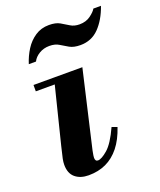

<svg xmlns="http://www.w3.org/2000/svg" viewBox="-130 -760 710 853"><g transform="rotate(-20 225.0 -333.5)"><path d="M142 11Q103 11 79 -9Q55 -29 55 -70Q55 -82 58 -97.5Q61 -113 71 -153L145 -450H279L195 -87Q192 -73 191 -65Q190 -57 190 -54Q190 -37 203 -37Q220 -37 249.5 -62.5Q279 -88 310 -156L335 -147Q317 -93 289 -58Q261 -23 224.5 -6Q188 11 142 11ZM48 -420V-450H222V-420ZM60 -544Q71 -579 90 -609Q109 -639 137.5 -658Q166 -677 203 -677Q235 -677 254 -666Q273 -655 290.5 -644Q308 -633 333 -633Q364 -633 385.5 -649Q407 -665 414 -678H450Q429 -618 393.5 -581.5Q358 -545 305 -545Q274 -545 254.5 -556Q235 -567 217.5 -578Q200 -589 173 -589Q146 -589 124.5 -576Q103 -563 94 -544Z"/></g></svg>

Font: Libre Bodoni
Style: Italic
Weight: 400
Italic angle: -13°
Designer: Pablo Impallari, Rodrigo Fuenzalida
Foundry: Impallari Type
Version: Version 2.005;gftools[0.9.23]